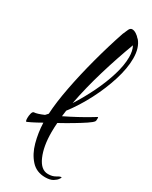

<svg xmlns="http://www.w3.org/2000/svg" viewBox="-213 -781 683 864"><g transform="rotate(30 128.5 -349.5)"><path d="M191 37Q146 37 118 6Q90 -25 77 -72.5Q64 -120 62 -172Q34 -156 14.5 -146.5Q-5 -137 -6 -137Q-11 -137 -11 -155Q-11 -166 -8 -178Q-5 -190 2 -191Q9 -191 22 -195Q35 -199 51 -206L63 -219Q66 -278 81.5 -359Q97 -440 120.5 -528Q144 -616 171 -696Q178 -713 183.5 -724.5Q189 -736 199 -736Q209 -736 220.5 -728.5Q232 -721 239 -712Q240 -712 240 -711.5Q240 -711 241 -711Q268 -680 268 -624Q268 -573 248.5 -510.5Q229 -448 196.5 -385Q164 -322 124 -270L120 -239Q153 -255 183.5 -271.5Q214 -288 235.5 -301Q257 -314 262 -317Q264 -317 264 -309Q264 -297 262 -295Q257 -287 234.5 -272Q212 -257 181 -238.5Q150 -220 117 -202Q116 -189 115.5 -177Q115 -165 115 -153Q115 -80 136.5 -31Q158 18 195 18Q218 18 232.5 9Q247 0 253 0Q257 0 257 3Q257 1 251.5 10Q246 19 231.5 28Q217 37 191 37ZM132 -314Q164 -364 190.5 -418.5Q217 -473 233 -525.5Q249 -578 249 -620Q249 -653 237 -675Q205 -590 177 -496.5Q149 -403 132 -314Z"/></g></svg>

Font: Comforter
Style: Regular
Weight: 400
Designer: Robert E. Leuschke
Foundry: Robert E. Leuschke
Version: Version 1.013; ttfautohint (v1.8.3)